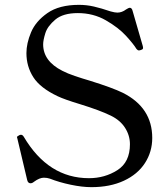

<svg xmlns="http://www.w3.org/2000/svg" viewBox="-20 -759 695 792"><path d="M186 -22Q174 -26 161 -26Q143 -26 120 -9Q113 -3 106 -3Q95 -3 92 -17L52 -186Q50 -194 50 -193Q50 -195 52.5 -197Q55 -199 57.5 -200Q60 -201 61 -202Q63 -203 67 -203Q73 -203 78 -195Q179 -24 347 -24Q412 -24 464 -57Q516 -90 516 -164Q516 -200 496 -231.5Q476 -263 437 -282Q392 -304 311 -329Q245 -349 218 -362Q146 -396 117.5 -440.5Q89 -485 89 -540Q89 -580 108 -625.5Q127 -671 175.5 -705Q224 -739 306 -739Q337 -739 367.5 -732Q398 -725 436 -712Q454 -707 464 -707Q483 -707 500 -720Q511 -727 515 -727Q524 -727 527 -714L569 -569Q569 -568 570 -563.5Q571 -559 568 -556L562 -553Q556 -551 553 -551Q548 -551 543 -557Q531 -577 500 -611Q469 -645 417 -675Q365 -705 301 -705Q240 -705 208 -678Q176 -651 167 -622Q158 -593 158 -576Q158 -507 237 -467Q258 -456 289 -445.5Q320 -435 351 -426Q444 -397 487 -376Q608 -315 608 -190Q608 -133 578 -86.5Q548 -40 491 -13.5Q434 13 357 13Q319 13 271.5 3Q224 -7 186 -22Z"/></svg>

Font: Shippori Mincho B1 Medium
Style: Regular
Weight: 500
Designer: FONTDASU
Foundry: FONTDASU / Google Inc. / but / Adobe
Version: Version 3.110; ttfautohint (v1.8.3)